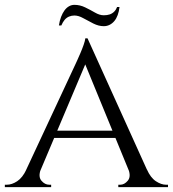

<svg xmlns="http://www.w3.org/2000/svg" viewBox="-25 -772 713 792"><path d="M336 -614 611 -6H532L319 -525ZM143 -73Q132 -43 146 -26.5Q160 -10 178 -10H186V0H-5V-10Q-5 -10 -1 -10Q3 -10 3 -10Q24 -10 46 -24.5Q68 -39 84 -73ZM336 -614 343 -545 114 -3H51L288 -511Q288 -511 293.5 -523Q299 -535 306.5 -552.5Q314 -570 320 -587Q326 -604 327 -614ZM454 -233V-203H189V-233ZM505 -73H581Q596 -39 618 -24.5Q640 -10 660 -10Q660 -10 664 -10Q668 -10 668 -10V0H463V-10H471Q488 -10 502 -26.5Q516 -43 505 -73ZM218 -667H228Q234 -681 241.5 -690Q249 -699 259.5 -703.5Q270 -708 282 -708Q299 -708 318.5 -697Q338 -686 360 -675Q382 -664 403 -664Q416 -664 427 -669.5Q438 -675 446.5 -685Q455 -695 460.5 -710Q466 -725 468 -743H458Q454 -732 446 -724Q438 -716 427.5 -712.5Q417 -709 403 -709Q386 -709 367 -720Q348 -731 326.5 -741.5Q305 -752 282 -752Q270 -752 259.5 -746Q249 -740 241 -729Q233 -718 227 -702.5Q221 -687 218 -667Z"/></svg>

Font: Cinzel
Style: Regular
Weight: 400
Designer: Natanael Gama
Version: Version 2.000